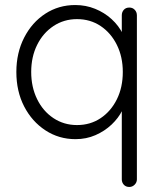

<svg xmlns="http://www.w3.org/2000/svg" viewBox="-20 -543 642 763"><path d="M494 -513Q507 -513 515.5 -504Q524 -495 524 -482V170Q524 182 515 191Q506 200 494 200Q480 200 472 191Q464 182 464 170V-149L481 -163Q481 -135 466 -104.5Q451 -74 423.5 -48Q396 -22 359.5 -6Q323 10 280 10Q214 10 160.5 -25Q107 -60 76 -120Q45 -180 45 -257Q45 -333 76 -393.5Q107 -454 160 -488.5Q213 -523 279 -523Q321 -523 358 -508Q395 -493 423.5 -467Q452 -441 468.5 -407.5Q485 -374 485 -338L464 -353V-482Q464 -495 472 -504Q480 -513 494 -513ZM286 -46Q339 -46 380 -73.5Q421 -101 444.5 -148.5Q468 -196 468 -257Q468 -317 444.5 -364.5Q421 -412 380 -439.5Q339 -467 286 -467Q234 -467 192.5 -439.5Q151 -412 127.5 -364.5Q104 -317 104 -257Q104 -197 127.5 -149Q151 -101 192.5 -73.5Q234 -46 286 -46Z"/></svg>

Font: Quicksand Light
Style: Regular
Weight: 400
Version: Version 3.004